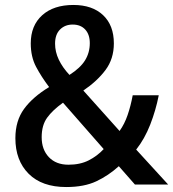

<svg xmlns="http://www.w3.org/2000/svg" viewBox="-20 -744 698 774"><path d="M276 -724Q352 -724 395.5 -683Q439 -642 439 -569Q439 -507 405.5 -462Q372 -417 316 -379L462 -216Q482 -244 494.5 -280.5Q507 -317 515 -360H620Q608 -299 585.5 -241.5Q563 -184 529 -141L658 0H524L459 -74Q417 -36 368 -13Q319 10 247 10Q149 10 95.5 -43.5Q42 -97 42 -187Q42 -257 77 -305Q112 -353 178 -393Q147 -434 125.5 -474.5Q104 -515 104 -569Q104 -641 150 -682.5Q196 -724 276 -724ZM273 -645Q242 -645 222 -625Q202 -605 202 -568Q202 -535 217 -503.5Q232 -472 260 -442Q304 -470 323 -501Q342 -532 342 -570Q342 -605 323.5 -625Q305 -645 273 -645ZM234 -330Q192 -300 170 -269.5Q148 -239 148 -191Q148 -141 177 -110.5Q206 -80 256 -80Q303 -80 337.5 -97.5Q372 -115 398 -143Z"/></svg>

Font: Noto Sans Lao UI SemCond Med
Style: Regular
Weight: 500
Width: 4
Designer: Monotype Design Team
Foundry: Monotype Imaging Inc.
Version: Version 2.000; ttfautohint (v1.8.4.7-5d5b)